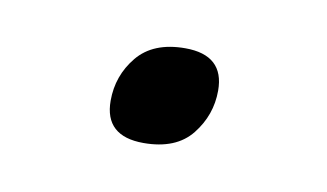

<svg xmlns="http://www.w3.org/2000/svg" viewBox="-30 -355 322 189"><g transform="rotate(10 131.0 -260.5)"><path d="M144 -310.5Q183 -310.5 183 -275Q183 -250.5 167.5 -231Q152 -211.5 119.5 -211.5Q80.5 -211.5 80.5 -247Q80.5 -272 96.2 -291.2Q112 -310.5 144 -310.5Z"/></g></svg>

Font: Newsreader 6pt ExtraLight
Style: Italic
Weight: 275
Italic angle: -17°
Designer: Hugues Gentile
Foundry: Production Type
Version: Version 1.003; ttfautohint (v1.8.3)